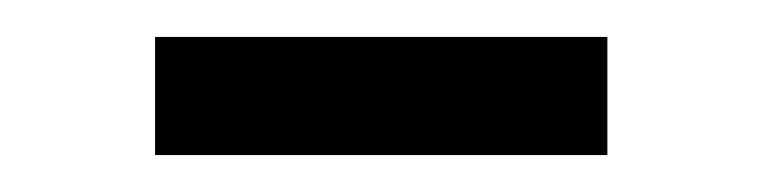

<svg xmlns="http://www.w3.org/2000/svg" viewBox="-20 -556 412 104"><path d="M64 -536V-472H309V-536Z"/></svg>

Font: Hejaz
Style: Regular
Weight: 400
Designer: Bandar Raffah (Arabic) and Santiago Orozco (Latin)
Foundry: Caramella and Typemade
Version: Version 1.010;hotconv 1.0.109;makeotfexe 2.5.65596